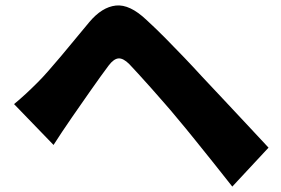

<svg xmlns="http://www.w3.org/2000/svg" viewBox="-20 -698 1040 710"><path d="M32 -313Q56 -333 76 -351.5Q96 -370 121 -395Q138 -412 159 -436Q180 -460 205 -489.5Q230 -519 256.5 -551.5Q283 -584 310 -616Q357 -672 408.5 -677.5Q460 -683 522 -624Q558 -591 593 -555.5Q628 -520 661.5 -485Q695 -450 725 -417Q759 -381 802 -335Q845 -289 890 -241Q935 -193 973 -152L839 -8Q807 -49 770.5 -94.5Q734 -140 699 -183.5Q664 -227 636 -260Q614 -287 588 -316.5Q562 -346 537 -374.5Q512 -403 491 -425.5Q470 -448 458 -461Q436 -483 418.5 -482Q401 -481 382 -456Q369 -439 351.5 -414.5Q334 -390 315 -363Q296 -336 278 -310Q260 -284 246 -264Q228 -238 210 -211Q192 -184 178 -162Z"/></svg>

Font: Noto Sans SC Black
Style: Regular
Weight: 900
Designer: Ryoko NISHIZUKA  (kana, bopomofo & ideographs); Paul D. Hunt (Latin, Greek & Cyrillic); Sandoll Communications , Soo-you
Foundry: Adobe
Version: Version 2.004-H2;hotconv 1.0.118;makeotfexe 2.5.65603